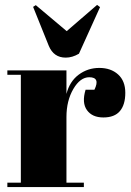

<svg xmlns="http://www.w3.org/2000/svg" viewBox="-20 -763 535 783"><path d="M344 -448Q307 -448 279 -400Q251 -352 251 -286V-18H322V0H10V-18H65V-458H10V-476H251V-380Q264 -431 301 -458.5Q338 -486 385 -486Q432 -486 461.5 -459.5Q491 -433 491 -384.5Q491 -336 469 -310Q447 -284 401.5 -284Q356 -284 334.5 -314Q313 -344 329 -397H365Q390 -448 344 -448ZM388 -734 302 -544Q275 -528 248 -528Q199 -528 179 -576L115 -735L126 -742L252 -636L376 -743Z"/></svg>

Font: Abril Fatface
Style: Regular
Weight: 400
Designer: Veronika Burian, Jos Scaglione
Foundry: TypeTogether
Version: Version 1.001